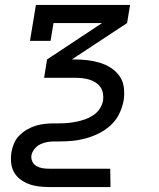

<svg xmlns="http://www.w3.org/2000/svg" viewBox="-20 -540 640 775"><path d="M179 215Q158 215 137 212.5Q116 210 97 203Q78 196 62 184Q46 172 36.5 155Q27 138 25 117Q23 96 26 75Q29 57 36.5 39Q44 21 58 7Q72 -7 89 -17Q106 -27 124 -32.5Q142 -38 161 -40Q180 -42 198 -42H218Q236 -42 253 -43.5Q270 -45 287.5 -48.5Q305 -52 322.5 -58Q340 -64 356 -74.5Q372 -85 382.5 -101Q393 -117 396 -134Q398 -149 395.5 -163.5Q393 -178 385 -189Q377 -200 365 -207.5Q353 -215 339.5 -219Q326 -223 311.5 -224.5Q297 -226 282 -226H158L170 -300L392 -447H196L184 -375H101L125 -520H505L493 -447L270 -300H281Q308 -300 333.5 -297Q359 -294 383.5 -286.5Q408 -279 428.5 -265.5Q449 -252 463 -232Q477 -212 480 -186Q483 -160 479 -134Q474 -107 461.5 -81Q449 -55 427.5 -35Q406 -15 380 -2Q354 11 326.5 18.5Q299 26 272 28.5Q245 31 218 31H198Q184 31 170 33.5Q156 36 142.5 42.5Q129 49 119.5 61Q110 73 107 86Q105 100 110.5 112Q116 124 127.5 130.5Q139 137 152 139Q165 141 179 141H425L426 215Z"/></svg>

Font: Iosevka Plex Etoile
Style: Italic
Weight: 400
Italic angle: -9°
Designer: Belleve Invis
Foundry: Belleve Invis
Version: Version 25.1.1; ttfautohint (v1.8.4)